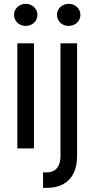

<svg xmlns="http://www.w3.org/2000/svg" viewBox="-20 -749 476 969"><path d="M67.4 -530.3H151.4V0H67.4ZM50.8 -673.8Q50.8 -689.5 58.6 -702.1Q66.4 -714.8 80.1 -722.2Q93.8 -729.5 109.4 -729.5Q126 -729.5 139.6 -722.2Q153.3 -714.8 161.1 -702.1Q168.9 -689.5 168.9 -673.8Q168.9 -659.2 161.1 -646Q153.3 -632.8 139.6 -625.5Q126 -618.2 109.4 -618.2Q93.8 -618.2 80.1 -625.5Q66.4 -632.8 58.6 -646Q50.8 -659.2 50.8 -673.8ZM369.1 -530.3V38.1Q369.1 87.9 352.1 124Q335 160.2 300.3 179.7Q265.6 199.2 214.8 199.2Q206.1 199.2 197.3 199.2V121.1Q206.1 121.1 213.9 121.1Q238.3 121.1 253.9 111.3Q269.5 101.6 277.3 83Q285.2 64.5 285.2 38.1V-530.3ZM267.6 -673.8Q267.6 -689.5 275.4 -702.1Q283.2 -714.8 296.9 -722.2Q310.5 -729.5 326.2 -729.5Q342.8 -729.5 356.4 -722.2Q370.1 -714.8 377.9 -702.1Q385.7 -689.5 385.7 -673.8Q385.7 -659.2 377.9 -646Q370.1 -632.8 356.4 -625.5Q342.8 -618.2 326.2 -618.2Q310.5 -618.2 296.9 -625.5Q283.2 -632.8 275.4 -646Q267.6 -659.2 267.6 -673.8Z"/></svg>

Font: Pretendard Std Variable
Style: Regular
Weight: 400
Designer: Base glyphs from Inter by Rasmus Andersson; Hangeul glyphs from Noto Sans CJK(Source Han Sans) by Jang Soo-young and Kan
Foundry: Kil Hyung-jin
Version: Version 1.309;Glyphs 3.2 (3225)